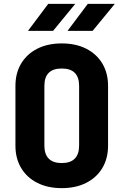

<svg xmlns="http://www.w3.org/2000/svg" viewBox="-20 -965 640 995"><path d="M60 -210V-520Q60 -586 89.5 -635.5Q119 -685 173 -712.5Q227 -740 300 -740Q373 -740 427 -712.5Q481 -685 510.5 -635.5Q540 -586 540 -520V-210Q540 -144 510.5 -94.5Q481 -45 427 -17.5Q373 10 300 10Q227 10 173 -17.5Q119 -45 89.5 -94.5Q60 -144 60 -210ZM390 -210V-520Q390 -610 300 -610Q210 -610 210 -520V-210Q210 -166 232.5 -143Q255 -120 300 -120Q345 -120 367.5 -143Q390 -166 390 -210ZM255 -805H125L230 -945H370ZM460 -805H330L435 -945H575Z"/></svg>

Font: JetBrains Mono Extra Bold
Style: Regular
Weight: 800
Monospace: yes
Designer: Philipp Nurullin, Konstantin Bulenkov
Foundry: JetBrains
Version: 2.002